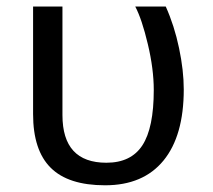

<svg xmlns="http://www.w3.org/2000/svg" viewBox="-20 -548 640 578"><path d="M533.2 -278.8Q533.2 -139.2 472.2 -64.7Q411.1 9.8 296.4 9.8Q185.5 9.8 132.6 -43Q79.6 -95.7 79.6 -204.6V-528.3H168V-201.7Q168 -58.1 300.3 -58.1Q374.5 -58.1 408.7 -110.6Q442.9 -163.1 442.9 -276.9Q442.9 -340.3 425 -415.3Q407.2 -490.2 387.2 -528.3H479Q504.9 -470.7 519 -403.3Q533.2 -335.9 533.2 -278.8Z"/></svg>

Font: Courier New
Style: Regular
Weight: 400
Designer: Steve Matteson
Foundry: Ascender Corporation
Version: Version 2.00.3